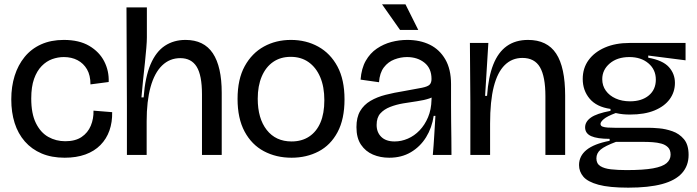

<svg xmlns="http://www.w3.org/2000/svg" viewBox="-20 -714 3211 885"><path d="M278 13Q218 13 172 -6.5Q126 -26 94.5 -62Q63 -98 47.5 -147Q32 -196 32 -256Q32 -315 47.5 -364.5Q63 -414 93.5 -451.5Q124 -489 169.5 -509.5Q215 -530 274 -530Q345 -530 391.5 -502.5Q438 -475 460.5 -431Q483 -387 481 -336L397 -325Q397 -367 381 -394.5Q365 -422 337.5 -436.5Q310 -451 274 -451Q247 -451 220.5 -441.5Q194 -432 172 -409.5Q150 -387 137 -350.5Q124 -314 124 -260Q124 -190 145.5 -146.5Q167 -103 202.5 -83Q238 -63 281 -63Q327 -63 356 -82.5Q385 -102 398.5 -134.5Q412 -167 411 -204L497 -197Q498 -151 484.5 -112.5Q471 -74 443 -45.5Q415 -17 373.5 -2Q332 13 278 13Z M565 0V-226L563 -680H657V-541Q657 -524 654.5 -493.5Q652 -463 648 -425Q644 -387 639.5 -345.5Q635 -304 632 -265H642Q649 -359 674 -417.5Q699 -476 740 -503Q781 -530 835 -530Q920 -530 961 -468.5Q1002 -407 1002 -286V0H911V-279Q911 -367 886.5 -406.5Q862 -446 811 -446Q762 -446 727 -412Q692 -378 674 -313Q656 -248 656 -155V0Z M1324 13Q1253 13 1196.5 -17Q1140 -47 1107.5 -107.5Q1075 -168 1075 -258Q1075 -349 1108 -409Q1141 -469 1196.5 -499.5Q1252 -530 1321 -530Q1391 -530 1447 -499Q1503 -468 1535.5 -407.5Q1568 -347 1568 -256Q1568 -165 1536 -105Q1504 -45 1448.5 -16Q1393 13 1324 13ZM1324 -62Q1371 -62 1405 -84.5Q1439 -107 1457 -149Q1475 -191 1475 -252Q1475 -314 1456 -358.5Q1437 -403 1402.5 -427.5Q1368 -452 1320 -452Q1273 -452 1239 -428.5Q1205 -405 1186.5 -361.5Q1168 -318 1168 -259Q1168 -168 1209.5 -115Q1251 -62 1324 -62Z M1774 13Q1733 13 1699 -1.5Q1665 -16 1644 -47Q1623 -78 1623 -128Q1623 -173 1640 -202Q1657 -231 1687.5 -249Q1718 -267 1757.5 -277Q1797 -287 1841 -294Q1898 -304 1925 -309.5Q1952 -315 1960.5 -324Q1969 -333 1969 -350Q1969 -399 1936.5 -425Q1904 -451 1856 -451Q1827 -451 1798 -440Q1769 -429 1749.5 -403.5Q1730 -378 1727 -335L1642 -347Q1646 -399 1666 -434Q1686 -469 1717 -490Q1748 -511 1784 -520.5Q1820 -530 1857 -530Q1916 -530 1961 -508Q2006 -486 2032.5 -440.5Q2059 -395 2059 -326V-228Q2059 -190 2059.5 -152Q2060 -114 2060.5 -76Q2061 -38 2061 0H1975Q1979 -45 1981.5 -88.5Q1984 -132 1987 -180H1979Q1971 -125 1944 -81.5Q1917 -38 1874 -12.5Q1831 13 1774 13ZM1799 -62Q1830 -62 1860 -75Q1890 -88 1914 -113Q1938 -138 1953 -173.5Q1968 -209 1969 -254L1970 -276L1996 -285Q1985 -269 1960 -260.5Q1935 -252 1903 -247.5Q1871 -243 1838.5 -237.5Q1806 -232 1778 -221Q1750 -210 1733 -191Q1716 -172 1716 -138Q1716 -104 1737.5 -83Q1759 -62 1799 -62ZM1824 -576 1741 -694H1849L1908 -576Z M2148 0V-245L2146 -516H2231L2216 -272H2225Q2231 -359 2253.5 -416Q2276 -473 2316 -501.5Q2356 -530 2414 -530Q2502 -530 2543.5 -467Q2585 -404 2585 -273V0H2494V-270Q2494 -361 2469 -404Q2444 -447 2388 -447Q2340 -447 2306.5 -414Q2273 -381 2256 -314.5Q2239 -248 2239 -144V0Z M2876 151Q2788 151 2738.5 137.5Q2689 124 2669 100.5Q2649 77 2649 47Q2649 5 2683.5 -23Q2718 -51 2790 -65V-74Q2733 -74 2705 -86.5Q2677 -99 2677 -127Q2677 -153 2703.5 -172Q2730 -191 2794 -203V-212Q2730 -221 2698 -259Q2666 -297 2666 -350Q2666 -400 2693 -437Q2720 -474 2768.5 -495Q2817 -516 2882 -516H3140V-436L2968 -458V-448Q3035 -436 3063 -405Q3091 -374 3091 -332Q3091 -290 3067 -257Q3043 -224 2997 -205Q2951 -186 2884 -186Q2866 -186 2851 -187.5Q2836 -189 2818 -193Q2778 -178 2763 -165Q2748 -152 2748 -143Q2748 -134 2757 -130.5Q2766 -127 2781.5 -126Q2797 -125 2815 -125H2971Q2988 -125 3018 -122.5Q3048 -120 3079.5 -109Q3111 -98 3132.5 -72.5Q3154 -47 3154 0Q3154 50 3123.5 84Q3093 118 3031.5 134.5Q2970 151 2876 151ZM2868 70Q2946 70 2990 62Q3034 54 3052.5 38Q3071 22 3071 -1Q3071 -23 3059 -35Q3047 -47 3028.5 -52Q3010 -57 2989 -58.5Q2968 -60 2948 -60H2819Q2768 -41 2748.5 -24.5Q2729 -8 2729 16Q2729 40 2747 51.5Q2765 63 2796.5 66.5Q2828 70 2868 70ZM2884 -247Q2938 -247 2970.5 -274Q3003 -301 3003 -347Q3003 -393 2969 -422Q2935 -451 2881 -451Q2825 -451 2790.5 -421.5Q2756 -392 2756 -349Q2756 -319 2772.5 -296Q2789 -273 2818 -260Q2847 -247 2884 -247Z"/></svg>

Font: Bricolage Grotesque 96pt
Style: Regular
Weight: 400
Version: Version 1.001;gftools[0.9.33.dev8+g029e19f]